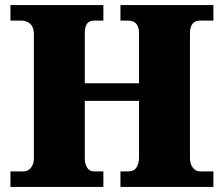

<svg xmlns="http://www.w3.org/2000/svg" viewBox="-20 -734 878 754"><path d="M21 0V-61H74Q91 -61 102 -76Q113 -91 113 -111V-600Q113 -627 99 -640Q85 -653 65 -653H21V-714H386V-653H349Q313 -653 313 -605V-407H526V-602Q526 -653 484 -653H453V-714H818V-653H765Q726 -653 726 -602V-113Q726 -91 737 -76Q748 -61 765 -61H818V0H453V-61H485Q506 -61 516 -76.5Q526 -92 526 -117V-338H313V-111Q313 -91 322 -76Q331 -61 349 -61H386V0Z"/></svg>

Font: Noto Serif Myanmar Black
Style: Regular
Weight: 900
Designer: Ben Mitchell and the Monotype Design Team
Foundry: Monotype Imaging Inc.
Version: Version 2.106; ttfautohint (v1.8.4.7-5d5b)